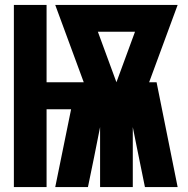

<svg xmlns="http://www.w3.org/2000/svg" viewBox="-20 -755 760 775"><path d="M36 0H168V-314H267L203 0H335Q348 -61 360 -121.5Q372 -182 384 -242V0H516V-242L532 -162L565 0H697L612 -423H582L697 -735H203L318 -423H168V-735H36ZM450 -423 375 -627H525Z"/></svg>

Font: Iosevka Sparkle Heavy
Style: Regular
Weight: 900
Designer: Belleve Invis
Foundry: Belleve Invis
Version: Version 4.5.0; ttfautohint (v1.8.3)